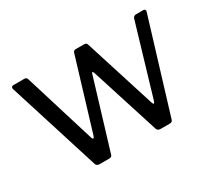

<svg xmlns="http://www.w3.org/2000/svg" viewBox="-106 -721 1009 912"><g transform="rotate(-30 398.0 -265.0)"><path d="M754.5 -530Q761.4 -530 764.3 -525.7Q767.1 -521.4 765 -515.5L611.7 -12.9Q610.1 -5.8 605.6 -2.9Q601.1 0 593 0H544.8Q527.9 0 523.8 -13.3L404.7 -387.1Q401.4 -396 398.4 -396Q395.3 -396 393.1 -387.1L279.6 -12.9Q278 -5.8 273.7 -2.9Q269.5 0 261.4 0H210.2Q193.5 0 189.4 -13.3L31.5 -514.8Q29.7 -521.4 32.6 -525.7Q35.6 -530 42.5 -530H101.8Q107.9 -530 112.2 -527.3Q116.4 -524.5 117.7 -518.7L237.4 -130Q240.2 -120.3 244.3 -120.6Q248.4 -121 251.7 -131L369.6 -520.1Q371.6 -525.2 375.1 -527.6Q378.7 -530 384 -530H430.7Q436.5 -530 440.7 -527.3Q445 -524.5 446.3 -518.7L569.4 -130Q572.2 -120.3 575.9 -120.6Q579.7 -121 583 -131L698.1 -519.4Q700.6 -524.5 705 -527.3Q709.3 -530 714.7 -530H754.5Z"/></g></svg>

Font: Libre Franklin Thin
Style: Regular
Weight: 100
Designer: Pablo Impallari, Rodrigo Fuenzalida, Nhung Nguyen
Foundry: Impallari Type
Version: Version 3.000